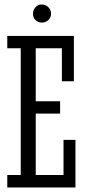

<svg xmlns="http://www.w3.org/2000/svg" viewBox="-20 -830 383 850"><path d="M253.9 -470.2V-616.2H138.2V-381.8H246.1V-327.1H138.2V-55.2H261.2V-210.9H314V0H12.2V-55.2H71.8V-616.2H12.2V-670.9H307.1V-470.2ZM126 -769Q126 -786.1 137.2 -798.1Q148.4 -810.1 165 -810.1Q182.1 -810.1 194.1 -798.1Q206.1 -786.1 206.1 -769Q206.1 -752.4 194.1 -741.2Q182.1 -730 165 -730Q148.4 -730 137.2 -741.2Q126 -752.4 126 -769Z"/></svg>

Font: Stint Ultra Condensed
Style: Regular
Weight: 400
Width: 1
Designer: Astigmatic (AOETI)
Foundry: Astigmatic (AOETI)
Version: Version 1.000